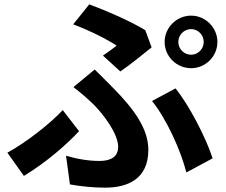

<svg xmlns="http://www.w3.org/2000/svg" viewBox="-20 -810 1040 884"><path d="M801 -617C801 -649 827 -676 860 -676C892 -676 918 -649 918 -617C918 -585 892 -558 860 -558C827 -558 801 -585 801 -617ZM738 -617C738 -550 793 -496 860 -496C926 -496 981 -550 981 -617C981 -683 926 -738 860 -738C793 -738 738 -683 738 -617ZM454 -554 534 -481C575 -508 652 -571 678 -592L649 -671C580 -713 474 -759 391 -790L317 -698C392 -670 473 -629 517 -600C503 -589 478 -570 454 -554ZM284 -93 302 39C351 48 409 54 464 54C568 54 663 14 663 -120C663 -212 604 -302 497 -409C471 -436 445 -461 416 -490L318 -409C351 -384 385 -354 410 -330C455 -285 524 -195 524 -134C524 -87 489 -69 438 -69C390 -69 338 -77 284 -93ZM838 -16 959 -81C929 -174 851 -326 788 -403L680 -345C747 -262 813 -116 838 -16ZM344 -206 269 -303C209 -239 100 -154 14 -107L90 0C197 -65 288 -146 344 -206Z"/></svg>

Font: Noto Sans CJK SC
Style: Bold
Weight: 700
Designer: Ryoko NISHIZUKA 西塚涼子 (kana, bopomofo & ideographs); Paul D. Hunt (Latin, Greek & Cyrillic); Sandoll Communications 산돌커뮤니
Foundry: Adobe
Version: Version 2.004;hotconv 1.0.118;makeotfexe 2.5.65603